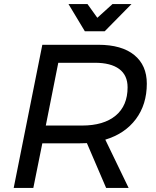

<svg xmlns="http://www.w3.org/2000/svg" viewBox="-20 -919 763 939"><path d="M495 -236 609 0H499L405 -219Q392 -218 365 -218H187L143 0H47L187 -700H461Q575 -700 636.5 -650Q698 -600 698 -510Q698 -408 644.5 -336.5Q591 -265 495 -236ZM604 -492Q604 -551 563 -581.5Q522 -612 444 -612H265L204 -305H381Q487 -305 545.5 -353.5Q604 -402 604 -492ZM530 -899H623L492 -766H395L315 -899H408L456 -832Z"/></svg>

Font: Gontserrat
Style: Italic
Weight: 400
Italic angle: -11.3°
Designer: Julieta Ulanovsky
Foundry: Julieta Ulanovsky
Version: Version 6.001